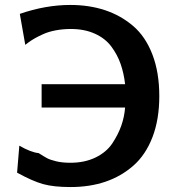

<svg xmlns="http://www.w3.org/2000/svg" viewBox="-20 -734 733 775"><path d="M49 -37 58 -146Q105 -119 136 -116Q158 -102 170 -95.5Q182 -89 206.5 -83Q231 -77 264 -77Q322 -77 366 -98.5Q410 -120 433.5 -155.5Q457 -191 469.5 -226.5Q482 -262 485 -300H148V-394H485Q480 -438 467 -475.5Q454 -513 429.5 -546Q405 -579 363 -598Q321 -617 266 -617Q234 -617 205 -611.5Q176 -606 155 -596.5Q134 -587 120 -579Q106 -571 94.5 -562.5Q83 -554 82 -553L60 -678Q164 -714 264 -714Q340 -714 403.5 -693Q467 -672 517 -629.5Q567 -587 595 -514.5Q623 -442 623 -346Q623 -252 595.5 -180.5Q568 -109 518.5 -65.5Q469 -22 405.5 -0.5Q342 21 265 21Q196 21 153.5 9Q111 -3 49 -37Z"/></svg>

Font: Coval
Style: Bold
Weight: 700
Foundry: Context Ltd
Version: Version 001.000